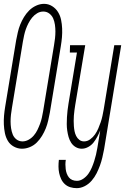

<svg xmlns="http://www.w3.org/2000/svg" viewBox="-27 -765 650 998"><path d="M87 8Q65 8 45 -3Q25 -14 14 -32.5Q3 -51 -1.5 -73Q-6 -95 -7 -118Q-8 -141 -6 -164Q-4 -187 0 -211L57 -556Q61 -576 65.5 -596.5Q70 -617 78 -637Q86 -657 97.5 -676Q109 -695 124.5 -710.5Q140 -726 160.5 -735.5Q181 -745 202 -745Q225 -745 244 -733Q263 -721 274.5 -702.5Q286 -684 290.5 -662Q295 -640 296 -617Q297 -594 295 -571Q293 -548 289 -524L232 -179Q228 -159 223.5 -138.5Q219 -118 211 -98Q203 -78 191.5 -59Q180 -40 164.5 -24.5Q149 -9 128.5 -0.5Q108 8 87 8ZM90 -30Q106 -30 121.5 -38.5Q137 -47 148.5 -60.5Q160 -74 167.5 -89.5Q175 -105 181 -121Q187 -137 190.5 -153Q194 -169 197 -186L254 -531Q257 -548 259 -566Q261 -584 261 -601.5Q261 -619 258.5 -636.5Q256 -654 249.5 -669Q243 -684 229.5 -694.5Q216 -705 198 -705Q181 -705 166 -696Q151 -687 140 -673.5Q129 -660 121 -644.5Q113 -629 107.5 -613.5Q102 -598 98.5 -582Q95 -566 92 -549L35 -204Q32 -187 30 -169Q28 -151 28 -133.5Q28 -116 30.5 -99Q33 -82 39 -66.5Q45 -51 58.5 -40.5Q72 -30 90 -30ZM372 213Q354 213 338 208Q322 203 310 192Q298 181 291 166Q284 151 280.5 134.5Q277 118 277 100.5Q277 83 279 66H315Q313 78 313 90Q313 102 314.5 114Q316 126 320 137Q324 148 331 157Q338 166 349 170.5Q360 175 373 175Q390 175 406 164Q422 153 432.5 138Q443 123 450 106.5Q457 90 462.5 73Q468 56 472 39Q476 22 479 4L494 -87Q487 -70 478.5 -54Q470 -38 459 -24Q448 -10 431.5 -1Q415 8 398 8Q381 8 366.5 -0.5Q352 -9 343 -23Q334 -37 329.5 -53Q325 -69 322.5 -86Q320 -103 320 -120.5Q320 -138 321 -155.5Q322 -173 324 -190.5Q326 -208 329 -226L373 -492H336L337 -530H416L364 -219Q362 -206 360 -192Q358 -178 357 -164Q356 -150 356 -136.5Q356 -123 357 -109.5Q358 -96 360.5 -83Q363 -70 369 -58Q375 -46 385.5 -38Q396 -30 410 -30Q427 -30 442 -41Q457 -52 467 -66.5Q477 -81 484 -97.5Q491 -114 496.5 -130Q502 -146 505.5 -162.5Q509 -179 512 -196L567 -530H603L514 11Q510 32 505 53.5Q500 75 492.5 95.5Q485 116 475 136Q465 156 449.5 174Q434 192 413.5 202.5Q393 213 372 213Z"/></svg>

Font: Iosevka Curly Slab XLtEx
Style: Italic
Weight: 200
Width: 7
Italic angle: -9°
Monospace: yes
Designer: Belleve Invis
Foundry: Belleve Invis
Version: Version 11.1.0; ttfautohint (v1.8.3)